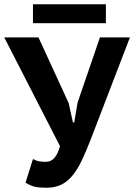

<svg xmlns="http://www.w3.org/2000/svg" viewBox="-29 -876 631 903"><path d="M0 0ZM294 -391 314 -300H320L336 -394L441 -700H582L396 -216Q374 -159 353.5 -117Q333 -75 309.5 -47.5Q286 -20 257 -6.5Q228 7 189 7Q156 7 135.5 2.5Q115 -2 91 -17L126 -128Q143 -119 157 -117Q171 -115 187 -115Q234 -115 253 -189L-9 -700H152ZM126 -856H469V-767H126Z"/></svg>

Font: PT Sans
Style: Bold
Weight: 700
Version: Version 2.003W OFL; ttfautohint (v1.6)